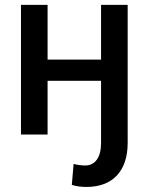

<svg xmlns="http://www.w3.org/2000/svg" viewBox="-20 -548 606 782"><path d="M65.4 -528.3V0H173.8V-218.8H391.6V34.2C391.6 92.8 367.7 126 327.1 126C314 126 292 123.5 279.8 119.6L272.5 205.1C293.5 211.4 311 213.4 332.5 213.4C437.5 213.4 500 149.9 500 34.2V-528.3H391.6V-305.2H173.8V-528.3Z"/></svg>

Font: Bert Sans Medium
Style: Regular
Weight: 500
Designer: Christian Robertson (Google), Cristiano Sobral
Foundry: Google, Cristiano Sobral
Version: Version 3.101